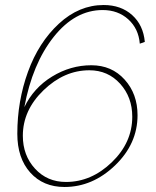

<svg xmlns="http://www.w3.org/2000/svg" viewBox="-20 -735 621 765"><path d="M528 -276Q528 -361 476.5 -418Q425 -475 344 -475Q261 -475 187.5 -430Q114 -385 77 -308Q109 -481 194 -588Q279 -695 389 -695Q450 -695 491 -658Q532 -621 537 -561L557 -568Q551 -635 506.5 -675Q462 -715 393 -715Q295 -715 214.5 -640.5Q134 -566 91.5 -449Q49 -332 49 -202Q49 -105 100.5 -47.5Q152 10 237 10Q349 10 438.5 -76Q528 -162 528 -276ZM71 -194Q71 -296 153.5 -375.5Q236 -455 336 -455Q410 -455 458.5 -401.5Q507 -348 507 -270Q507 -167 425.5 -88.5Q344 -10 243 -10Q168 -10 119.5 -63Q71 -116 71 -194Z"/></svg>

Font: Raleway-v4020 Thin
Style: Italic
Weight: 250
Italic angle: -12°
Designer: Matt McInerney, Pablo Impallari, Rodrigo Fuenzalida
Foundry: Matt McInerney, Pablo Impallari, Rodrigo Fuenzalida
Version: Version 4.020;PS 004.020;hotconv 1.0.88;makeotf.lib2.5.64775